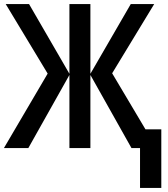

<svg xmlns="http://www.w3.org/2000/svg" viewBox="-20 -734 834 952"><path d="M674.3 197.8V0H631.8L428.2 -362.3V0H324.2V-362.3L120.6 0H-0.5L216.3 -369.1L8.3 -713.9H124L324.2 -368.2V-713.9H428.2V-368.2L628.4 -713.9H744.6L536.1 -370.6L701.2 -92.8H779.8V197.8Z"/></svg>

Font: Open Sans
Style: Regular
Weight: 600
Width: 3
Foundry: Ascender Corporation
Version: Version 1.000